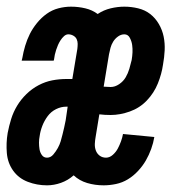

<svg xmlns="http://www.w3.org/2000/svg" viewBox="-21 -548 541 576"><path d="M120 8Q90 8 62.5 -2.5Q35 -13 18.5 -36Q2 -59 -0.5 -89Q-3 -119 2 -149Q6 -170 12.5 -191Q19 -212 30.5 -231Q42 -250 58.5 -266Q75 -282 95 -292.5Q115 -303 136 -307Q157 -311 178 -311H196L211 -401Q212 -409 212 -416.5Q212 -424 209 -430.5Q206 -437 199 -441Q192 -445 184 -445Q177 -445 171 -439.5Q165 -434 160.5 -427Q156 -420 153 -413Q150 -406 147.5 -398.5Q145 -391 143.5 -384Q142 -377 141 -369L140 -366H44L46 -374Q49 -392 54.5 -410.5Q60 -429 68.5 -446Q77 -463 90 -479Q103 -495 119 -506.5Q135 -518 154 -523Q173 -528 192 -528Q214 -528 235 -523Q256 -518 272 -506Q290 -518 311 -523Q332 -528 352 -528Q373 -528 393.5 -523Q414 -518 429.5 -506Q445 -494 455.5 -476Q466 -458 470 -438Q474 -418 473 -397Q472 -376 468 -354Q464 -326 452.5 -297.5Q441 -269 419.5 -246.5Q398 -224 368.5 -213.5Q339 -203 311 -203Q302 -203 293.5 -203.5Q285 -204 277 -205L266 -138Q264 -127 263.5 -116.5Q263 -106 266.5 -96.5Q270 -87 278 -81Q286 -75 297 -75Q308 -75 317.5 -83.5Q327 -92 332.5 -102.5Q338 -113 342 -124Q346 -135 348 -146L442 -137Q439 -119 432.5 -101Q426 -83 416.5 -66.5Q407 -50 393 -35Q379 -20 362.5 -10Q346 0 327 4Q308 8 290 8Q264 8 240.5 1Q217 -6 200 -22Q183 -7 162 0.5Q141 8 120 8ZM311 -287Q324 -287 336.5 -295.5Q349 -304 356 -316Q363 -328 367 -341.5Q371 -355 374 -368Q376 -380 376.5 -391Q377 -402 375.5 -413Q374 -424 368.5 -434.5Q363 -445 352 -445Q342 -445 333 -438.5Q324 -432 318.5 -423Q313 -414 310.5 -404.5Q308 -395 306 -385L290 -288Q295 -288 300.5 -287.5Q306 -287 311 -287ZM120 -75Q131 -75 139 -84.5Q147 -94 152.5 -104Q158 -114 161 -124Q164 -134 166.5 -144.5Q169 -155 171.5 -165.5Q174 -176 176 -187L182 -228H178Q162 -228 147 -220.5Q132 -213 122 -199.5Q112 -186 106 -170.5Q100 -155 98 -140Q96 -130 96 -120Q96 -110 97.5 -100.5Q99 -91 104.5 -83Q110 -75 120 -75Z"/></svg>

Font: Iosevka
Style: Bold Italic
Weight: 700
Italic angle: -9°
Monospace: yes
Designer: Belleve Invis
Foundry: Belleve Invis
Version: Version 32.5.0; ttfautohint (v1.8.4)